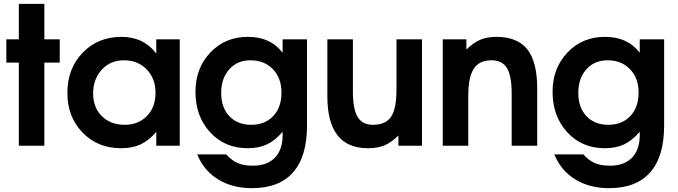

<svg xmlns="http://www.w3.org/2000/svg" viewBox="-20 -759 3533 1000"><path d="M78 0V-433H13V-554H78V-739H211V-554H291V-433H211V0Z M331 -275Q331 -402 410.5 -484.5Q490 -567 613 -567Q728 -567 794 -480V-554H916V0H794V-72Q754 -26 711.5 -6.5Q669 13 610 13Q489 13 410 -68.5Q331 -150 331 -275ZM465 -272Q465 -199 510.5 -154Q556 -109 629 -109Q701 -109 745.5 -155Q790 -201 790 -275Q790 -350 744 -397.5Q698 -445 625 -445Q555 -445 510 -396Q465 -347 465 -272Z M1007 45H1158Q1187 77 1218.5 90.5Q1250 104 1297 104Q1371 104 1411.5 62.5Q1452 21 1452 -55V-73Q1413 -27 1370.5 -7Q1328 13 1270 13Q1151 13 1074.5 -70Q998 -153 998 -281Q998 -404 1075.5 -485.5Q1153 -567 1271 -567Q1390 -567 1452 -484V-554H1579V-105Q1579 56 1506.5 138.5Q1434 221 1292 221Q1190 221 1115.5 175Q1041 129 1007 45ZM1288 -109Q1360 -109 1403 -154.5Q1446 -200 1446 -277Q1446 -352 1401.5 -398.5Q1357 -445 1284 -445Q1216 -445 1174 -398Q1132 -351 1132 -275Q1132 -199 1174.5 -154Q1217 -109 1288 -109Z M2055 0V-53Q2017 -16 1981.5 -1.5Q1946 13 1896 13Q1685 13 1685 -257V-554H1818V-283Q1818 -191 1842.5 -150Q1867 -109 1923 -109Q1989 -109 2017 -151Q2045 -193 2045 -293V-554H2178V0Z M2286 0V-554H2409V-501Q2446 -537 2481.5 -552Q2517 -567 2565 -567Q2675 -567 2726.5 -502Q2778 -437 2778 -297V0H2645V-271Q2645 -364 2620.5 -404.5Q2596 -445 2539 -445Q2476 -445 2447.5 -401Q2419 -357 2419 -261V0Z M2867 45H3018Q3047 77 3078.5 90.5Q3110 104 3157 104Q3231 104 3271.5 62.5Q3312 21 3312 -55V-73Q3273 -27 3230.5 -7Q3188 13 3130 13Q3011 13 2934.5 -70Q2858 -153 2858 -281Q2858 -404 2935.5 -485.5Q3013 -567 3131 -567Q3250 -567 3312 -484V-554H3439V-105Q3439 56 3366.5 138.5Q3294 221 3152 221Q3050 221 2975.5 175Q2901 129 2867 45ZM3148 -109Q3220 -109 3263 -154.5Q3306 -200 3306 -277Q3306 -352 3261.5 -398.5Q3217 -445 3144 -445Q3076 -445 3034 -398Q2992 -351 2992 -275Q2992 -199 3034.5 -154Q3077 -109 3148 -109Z"/></svg>

Font: Involve
Style: Bold
Weight: 700
Designer: Stefan Peev
Foundry: Context Ltd.
Version: Version 1.001